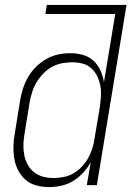

<svg xmlns="http://www.w3.org/2000/svg" viewBox="-20 -755 540 783"><path d="M180 8Q153 8 127.5 1Q102 -6 83.5 -22.5Q65 -39 53.5 -61.5Q42 -84 38 -109.5Q34 -135 35 -162Q36 -189 41 -215L62 -345Q66 -370 74 -394.5Q82 -419 95 -441.5Q108 -464 127.5 -483Q147 -502 170 -515Q193 -528 218 -533Q243 -538 268 -538Q294 -538 318.5 -531Q343 -524 361 -507.5Q379 -491 389.5 -468Q400 -445 404 -420L450 -698H165L171 -735H496L375 0H334L350 -93Q337 -70 318.5 -50Q300 -30 277.5 -16.5Q255 -3 229.5 2.5Q204 8 180 8ZM198 -29Q218 -29 239 -33Q260 -37 278.5 -47.5Q297 -58 312.5 -74Q328 -90 338.5 -108.5Q349 -127 355.5 -146.5Q362 -166 365 -187L387 -317Q390 -339 391.5 -361Q393 -383 389.5 -403.5Q386 -424 377 -443Q368 -462 353 -476Q338 -490 317.5 -495.5Q297 -501 275 -501Q254 -501 233 -497Q212 -493 192.5 -482.5Q173 -472 157 -455.5Q141 -439 129.5 -420Q118 -401 111.5 -380.5Q105 -360 101 -339L80 -209Q76 -187 75.5 -165Q75 -143 79 -122.5Q83 -102 93 -83.5Q103 -65 119 -52.5Q135 -40 155.5 -34.5Q176 -29 198 -29Z"/></svg>

Font: Iosevka Curly XLtObl
Style: Regular
Weight: 200
Italic angle: -9°
Monospace: yes
Designer: Belleve Invis
Foundry: Belleve Invis
Version: Version 11.1.0; ttfautohint (v1.8.3)